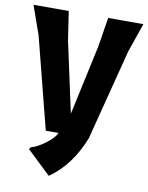

<svg xmlns="http://www.w3.org/2000/svg" viewBox="-90 -665 729 945"><g transform="rotate(10 274.5 -192.0)"><path d="M549 -600 499 -455 382 0Q325 144 220 216L101 103L109 93Q140 85 179.5 55.5Q219 26 231 0H167L51 -455L0 -600H176L198 -455L274 -104L350 -455L373 -600Z"/></g></svg>

Font: Farro
Style: Bold
Weight: 700
Designer: Aceler Chua
Foundry: Grayscale Limited
Version: Version 1.101